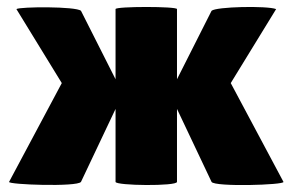

<svg xmlns="http://www.w3.org/2000/svg" viewBox="-20 -525 838 550"><path d="M487 -213 586 -4C594 11 796 5 792 -4L641 -287L771 -499C745 -509 598 -506 586 -494L487 -298V-499C487 -507 311 -507 311 -499V-298L212 -494C198 -507 37 -506 27 -499L157 -287L6 -4C2 4 202 11 212 -4L311 -213V-4C311 7 487 9 487 -4Z"/></svg>

Font: Lilita 2
Style: Regular
Weight: 400
Designer: Juan Montoreano
Foundry: Juan Montoreano
Version: Version 2.001